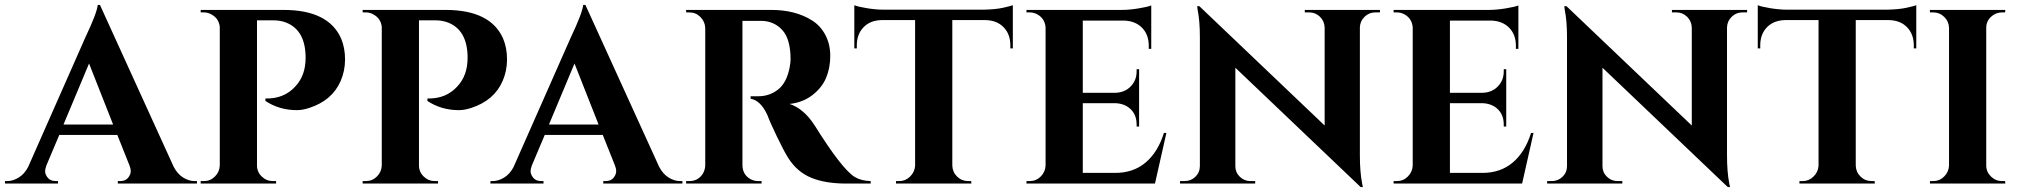

<svg xmlns="http://www.w3.org/2000/svg" viewBox="-48 -740 8144 774"><path d="M737 -10H746V0H427V-10H436Q458 -10 468.5 -23.5Q479 -37 479 -49Q479 -61 474 -73L425 -196H191L139 -73Q134 -60 134 -48.5Q134 -37 144.5 -23.5Q155 -10 178 -10H186V0H-28V-10H-19Q4 -10 27 -24Q50 -38 65 -66L296 -589Q343 -688 346 -720H355L652 -68Q667 -39 690 -24.5Q713 -10 737 -10ZM208 -238H408L311 -484Z M1325 -413Q1291 -335 1199 -305Q1172 -296 1149 -296Q1078 -296 1022 -333V-343Q1097 -341 1143 -392Q1184 -436 1184 -507Q1184 -616 1108 -648Q1084 -658 1055 -658H988V-73Q988 -47 1007 -28.5Q1026 -10 1052 -10H1065V0H761V-10H774Q800 -10 818.5 -28.5Q837 -47 838 -73V-632Q834 -666 804 -682Q790 -690 774 -690H761V-700H1095Q1276 -700 1327 -585Q1343 -547 1343 -500.5Q1343 -454 1325 -413Z M1978 -413Q1944 -335 1852 -305Q1825 -296 1802 -296Q1731 -296 1675 -333V-343Q1750 -341 1796 -392Q1837 -436 1837 -507Q1837 -616 1761 -648Q1737 -658 1708 -658H1641V-73Q1641 -47 1660 -28.5Q1679 -10 1705 -10H1718V0H1414V-10H1427Q1453 -10 1471.5 -28.5Q1490 -47 1491 -73V-632Q1487 -666 1457 -682Q1443 -690 1427 -690H1414V-700H1748Q1929 -700 1980 -585Q1996 -547 1996 -500.5Q1996 -454 1978 -413Z M2694 -10H2703V0H2384V-10H2393Q2415 -10 2425.5 -23.5Q2436 -37 2436 -49Q2436 -61 2431 -73L2382 -196H2148L2096 -73Q2091 -60 2091 -48.5Q2091 -37 2101.5 -23.5Q2112 -10 2135 -10H2143V0H1929V-10H1938Q1961 -10 1984 -24Q2007 -38 2022 -66L2253 -589Q2300 -688 2303 -720H2312L2609 -68Q2624 -39 2647 -24.5Q2670 -10 2694 -10ZM2165 -238H2365L2268 -484Z M2991 -656H2948Q2946 -656 2945 -656V-73Q2946 -36 2977 -18Q2992 -10 3009 -10H3022V0H2718V-10H2731Q2767 -10 2786 -41Q2794 -55 2795 -72V-627Q2794 -653 2775.5 -671.5Q2757 -690 2731 -690H2718V-700H3061Q3158 -700 3225 -658Q3259 -637 3279 -599.5Q3299 -562 3299 -514.5Q3299 -467 3282.5 -427Q3266 -387 3227.5 -357Q3189 -327 3135 -321Q3193 -302 3237 -233Q3345 -60 3397 -27Q3423 -11 3462 -10V0H3364Q3279 0 3222 -23.5Q3165 -47 3129 -104Q3111 -133 3083 -191.5Q3055 -250 3046 -275Q3019 -335 2978 -342V-352H3009Q3054 -352 3088.5 -379Q3123 -406 3135 -467Q3139 -488 3139 -500Q3139 -582 3106 -618.5Q3073 -655 3021 -656Q3011 -656 2991 -656Z M3791 -659V-72Q3792 -46 3810.5 -28Q3829 -10 3855 -10H3867L3868 0H3564V-10H3577Q3602 -10 3620.5 -28Q3639 -46 3641 -71V-659H3506Q3460 -658 3433 -630Q3406 -602 3406 -557V-545H3396V-719Q3410 -713 3446.5 -707Q3483 -701 3514 -701H3917Q3966 -702 3997 -709Q4028 -716 4035 -719V-545H4025V-557Q4025 -602 3998 -630Q3971 -658 3925 -659Z M4103 -10Q4129 -10 4147.5 -28.5Q4166 -47 4167 -73V-630Q4164 -665 4134 -682Q4119 -690 4103 -690H4090V-700H4473Q4504 -700 4541 -706Q4578 -712 4593 -718V-543H4583V-555Q4583 -600 4556.5 -627.5Q4530 -655 4485 -657H4317V-366H4449Q4486 -367 4510 -391.5Q4534 -416 4534 -452V-461H4544V-230H4534V-238Q4534 -288 4494 -312Q4474 -323 4450 -324H4317V-43H4448Q4521 -43 4570.5 -85Q4620 -127 4644 -204H4654L4608 0H4090V-10Z M5496 -690Q5471 -690 5453 -672.5Q5435 -655 5434 -630V-114Q5434 -47 5443 -1L5446 14H5437L4932 -467V-70Q4932 -45 4950 -27.5Q4968 -10 4993 -10H5012V0H4709V-10H4727Q4753 -10 4771 -27.5Q4789 -45 4789 -71V-590Q4789 -656 4780 -700L4778 -715H4787L5292 -234V-629Q5291 -655 5273 -672.5Q5255 -690 5230 -690H5212V-700H5515V-690Z M5583 -10Q5609 -10 5627.5 -28.5Q5646 -47 5647 -73V-630Q5644 -665 5614 -682Q5599 -690 5583 -690H5570V-700H5953Q5984 -700 6021 -706Q6058 -712 6073 -718V-543H6063V-555Q6063 -600 6036.5 -627.5Q6010 -655 5965 -657H5797V-366H5929Q5966 -367 5990 -391.5Q6014 -416 6014 -452V-461H6024V-230H6014V-238Q6014 -288 5974 -312Q5954 -323 5930 -324H5797V-43H5928Q6001 -43 6050.5 -85Q6100 -127 6124 -204H6134L6088 0H5570V-10Z M6976 -690Q6951 -690 6933 -672.5Q6915 -655 6914 -630V-114Q6914 -47 6923 -1L6926 14H6917L6412 -467V-70Q6412 -45 6430 -27.5Q6448 -10 6473 -10H6492V0H6189V-10H6207Q6233 -10 6251 -27.5Q6269 -45 6269 -71V-590Q6269 -656 6260 -700L6258 -715H6267L6772 -234V-629Q6771 -655 6753 -672.5Q6735 -690 6710 -690H6692V-700H6995V-690Z M7433 -659V-72Q7434 -46 7452.5 -28Q7471 -10 7497 -10H7509L7510 0H7206V-10H7219Q7244 -10 7262.5 -28Q7281 -46 7283 -71V-659H7148Q7102 -658 7075 -630Q7048 -602 7048 -557V-545H7038V-719Q7052 -713 7088.5 -707Q7125 -701 7156 -701H7559Q7608 -702 7639 -709Q7670 -716 7677 -719V-545H7667V-557Q7667 -602 7640 -630Q7613 -658 7567 -659Z M7745 -10Q7771 -10 7789.5 -28.5Q7808 -47 7809 -73V-628Q7808 -654 7789.5 -672Q7771 -690 7745 -690H7732V-700H8036L8035 -690H8023Q7997 -690 7978 -672Q7959 -654 7959 -628V-73Q7959 -47 7978 -28.5Q7997 -10 8023 -10H8035L8036 0H7732V-10Z"/></svg>

Font: Cinzel Decorative
Style: Bold
Weight: 700
Version: Version 1.002;PS 001.002;hotconv 1.0.56;makeotf.lib2.0.21325